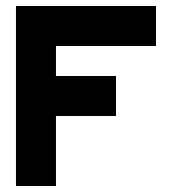

<svg xmlns="http://www.w3.org/2000/svg" viewBox="-20 -620 606 640"><path d="M33.2 -600.1H500V-466.8H166.5V-366.7H366.7V-233.4H166.5V0H33.2Z"/></svg>

Font: Malkor
Style: Bold
Weight: 700
Version: Version 1.3